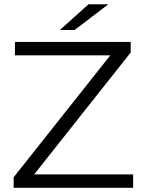

<svg xmlns="http://www.w3.org/2000/svg" viewBox="-20 -901 691 921"><path d="M45.5 0V-50.7L531.3 -663.6L539.1 -635.7H51.6V-700H607V-649.3L121.7 -36.4L113.4 -64.3H618.7V0ZM267 -757 404.7 -880.6H499.7L337.8 -757Z"/></svg>

Font: Montserrat Thin
Style: Regular
Weight: 100
Designer: Julieta Ulanovsky
Foundry: Julieta Ulanovsky
Version: Version 9.000